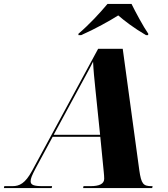

<svg xmlns="http://www.w3.org/2000/svg" viewBox="-77 -964 862 984"><path d="M325 -791V-784H339C408 -814 488 -859 529 -885C560 -858 608 -821 671 -784H682L683 -791C659 -825 616 -905 597 -944H474C434 -896 379 -837 325 -791ZM-57 0H188L190 -10H141C97 -10 80 -16 80 -35C80 -49 86 -64 106 -102L193 -263H437L455 -80C456 -69 457 -59 457 -48C457 -21 431 -10 387 -10H351L349 0H703L705 -10H699C657 -10 647 -22 637 -91L552 -714H426L87 -88C52 -24 23 -10 -13 -10H-55ZM329 -515C361 -575 381 -609 400 -648C402 -603 406 -565 412 -506L436 -273H198Z"/></svg>

Font: Noto Serif Display ExtraBold
Style: Italic
Weight: 800
Italic angle: -12°
Designer: Monotype Design Team
Foundry: Monotype Imaging Inc.
Version: Version 2.009